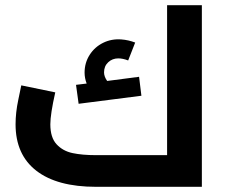

<svg xmlns="http://www.w3.org/2000/svg" viewBox="-20 -720 878 740"><path d="M758 -700V0H350Q200 0 120 -62Q40 -124 40 -241Q40 -286 50.5 -335.5Q61 -385 62 -391L193 -364Q174 -280 174 -241Q174 -190 198 -164Q222 -138 259.5 -130Q297 -122 350 -122H624V-700ZM525 -351 283 -320 273 -393 314 -398Q306 -419 306 -440Q306 -478 325.5 -508.5Q345 -539 377.5 -555Q410 -571 448 -568Q475 -566 501 -556L474 -487Q453 -495 436 -495Q413 -495 397 -480Q381 -465 381 -441Q381 -425 393 -408L516 -424Z"/></svg>

Font: Cairo
Style: Bold
Weight: 700
Designer: Mohamed Gaber
Foundry: Kief Type Foundry
Version: Version 2.100